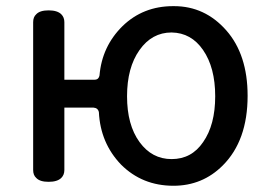

<svg xmlns="http://www.w3.org/2000/svg" viewBox="-20 -552 864 619"><path d="M533.2 -39.1Q597.7 -39.1 634.8 -93.8Q673.8 -149.4 673.8 -241.7Q673.8 -334 634.8 -390.6Q596.7 -446.3 533.2 -447.3Q469.7 -447.3 429.7 -390.6Q389.6 -334 389.6 -241.7Q389.6 -149.4 429.7 -94.2Q469.7 -39.1 533.2 -39.1ZM539.1 46.9Q438.5 46.9 370.1 -21.5Q303.7 -90.8 298.8 -190.4Q295.9 -204.1 281.2 -205.1H187.5V-3.9Q187.5 11.7 177.7 21.5Q165 34.2 136.7 34.2Q108.4 34.2 96.7 21.5Q86.9 12.7 86.9 -3.9V-480.5Q86.9 -497.1 96.7 -505.9Q108.4 -518.6 136.7 -518.6Q165 -518.6 177.7 -505.9Q187.5 -496.1 187.5 -480.5V-294.9H283.2Q292 -294.9 295.9 -298.8Q299.8 -302.7 300.8 -308.6Q308.6 -402.3 375 -467.8Q441.4 -532.2 538.1 -532.2Q539.1 -532.2 541 -532.2Q640.6 -532.2 709.5 -454.1Q778.3 -376 778.3 -243.2Q778.3 -98.6 698.2 -18.6Q632.8 46.9 539.1 46.9Z"/></svg>

Font: TaiwanPearl
Style: Regular
Weight: 400
Version: Version 2.102